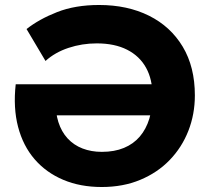

<svg xmlns="http://www.w3.org/2000/svg" viewBox="-20 -735 840 770"><path d="M388 15Q302 15 233.8 -13.8Q165.5 -42.5 119 -96.2Q72.5 -150 52.5 -226.2Q32.5 -302.5 43 -397H661L658.5 -272.5H134L204 -336.5Q201.5 -285 214 -245.8Q226.5 -206.5 251.2 -179.8Q276 -153 311 -139.5Q346 -126 388.5 -126Q439 -126 477 -141.8Q515 -157.5 540.5 -187.2Q566 -217 578.8 -258.8Q591.5 -300.5 591.5 -352.5Q591.5 -416.5 565.8 -463.2Q540 -510 490 -535.5Q440 -561 368 -561Q309 -561 254.8 -543Q200.5 -525 162.5 -490.5L86.5 -618.5Q136.5 -658 209 -686.5Q281.5 -715 377.5 -715Q491 -715 577.5 -672Q664 -629 712.8 -547.8Q761.5 -466.5 761.5 -352.5Q761.5 -277 735.5 -210.5Q709.5 -144 660.5 -93.2Q611.5 -42.5 542.5 -13.8Q473.5 15 388 15Z"/></svg>

Font: Geologica Cursive
Style: Bold
Weight: 700
Designer: Sindre Bremnes, Frode Helland
Foundry: Monokrom Skriftforlag AS
Version: Version 1.010;gftools[0.9.28]